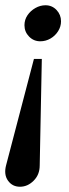

<svg xmlns="http://www.w3.org/2000/svg" viewBox="-33 -499 262 730"><path d="M43 211Q14 211 -2.5 188Q-19 165 -10 130L96 -275H126L118 130Q118 165 95 188Q72 211 43 211ZM140 -479Q165 -479 182 -461Q199 -443 199 -418Q199 -398 188 -380.5Q177 -363 159 -352.5Q141 -342 120 -342Q95 -342 77.5 -360Q60 -378 60 -403Q60 -424 71.5 -441Q83 -458 101.5 -468.5Q120 -479 140 -479Z"/></svg>

Font: Brygada 1918 SemiBold
Style: Italic
Weight: 600
Italic angle: -8°
Designer: Mateusz Machalski | Borys Kosmynka | Przemek Hoffer
Foundry: NIEPODLEGLA 2018
Version: Version 3.006